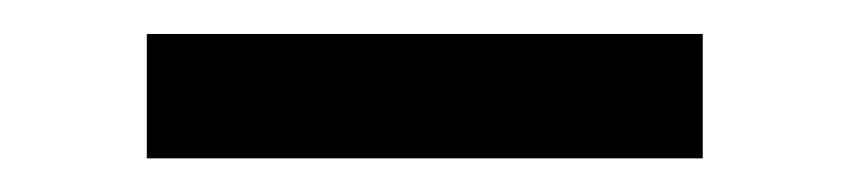

<svg xmlns="http://www.w3.org/2000/svg" viewBox="-20 -727 500 113"><path d="M393.6 -633.8H66.4V-707H393.6Z"/></svg>

Font: Pretendard JP Medium
Style: Regular
Weight: 500
Designer: Base glyphs from Inter by Rasmus Andersson; Hangeul glyphs from Noto Sans CJK(Source Han Sans) by Jang Soo-young and Kan
Foundry: Kil Hyung-jin
Version: Version 1.309